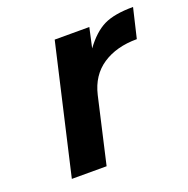

<svg xmlns="http://www.w3.org/2000/svg" viewBox="-99 -608 688 702"><g transform="rotate(-20 245.0 -257.0)"><path d="M462.9 -398.9Q383.3 -398.9 329.3 -363Q275.4 -327.1 258.8 -255.9L200.2 0H64.9L180.2 -500H314.9L297.9 -422.9Q335.4 -474.1 376 -494.1Q417 -514.2 490.2 -514.2Z"/></g></svg>

Font: Perun
Style: Bold Italic
Weight: 700
Italic angle: -12°
Foundry: Copyright (c) Stefan Peev, Context Ltd, 2016
Version: Version 001.000